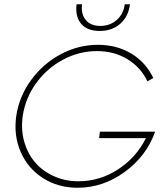

<svg xmlns="http://www.w3.org/2000/svg" viewBox="-20 -883 799 913"><path d="M57.1 -330.1Q70.3 -422.4 126.7 -500.7Q183.1 -579.1 267.8 -624.5Q352.5 -669.9 444.8 -669.9Q535.6 -669.9 604.5 -628.2Q673.3 -586.4 709 -512.2L681.2 -496.1Q649.4 -563 585.9 -601.6Q522.5 -640.1 440.9 -640.1Q356 -640.1 279.1 -598.9Q202.1 -557.6 151.1 -486.3Q100.1 -415 87.9 -330.1Q79.1 -266.6 95.2 -209.5Q111.3 -152.3 146.7 -111.1Q182.1 -69.8 235.8 -45.4Q289.6 -21 353 -21Q454.1 -21 541.3 -77.6Q628.4 -134.3 673.8 -226.1H451.2L455.1 -256.8H717.8Q676.3 -140.6 573 -65.4Q469.7 9.8 349.1 9.8Q256.8 9.8 185.1 -35.6Q113.3 -81.1 78.9 -159.4Q44.4 -237.8 57.1 -330.1ZM344.2 -862.8H370.1Q364.3 -816.4 387.7 -788.1Q411.1 -759.8 457 -759.8Q503.4 -759.8 535.4 -788.3Q567.4 -816.9 573.2 -862.8H598.1Q590.8 -804.2 551.8 -770Q512.7 -735.8 454.1 -735.8Q395 -735.8 366 -769.8Q336.9 -803.7 344.2 -862.8Z"/></svg>

Font: Human Sans ExtraLight
Style: Italic
Weight: 200
Italic angle: -8°
Designer: Tim Radville
Foundry: Continuum
Version: Version 1.000;FEAKit 1.0